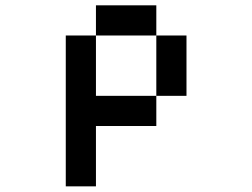

<svg xmlns="http://www.w3.org/2000/svg" viewBox="-20 -464 929 707"><path d="M222.2 222.2H333.3V0H555.6V-111.1H333.3V-333.3H222.2ZM333.3 -333.3H555.6V-111.1H666.7V-333.3H555.6V-444.4H333.3Z"/></svg>

Font: linjaSipiki
Style: Regular
Weight: 500
Foundry: Made with Bits'n'Picas by Kreative Software
Version: Version 1.3